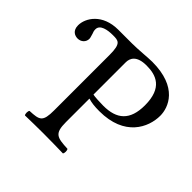

<svg xmlns="http://www.w3.org/2000/svg" viewBox="-164 -816 981 981"><g transform="rotate(45 327.0 -325.0)"><path d="M168 -645C53 -645 6 -568 6 -516C6 -477 32 -466 52 -466C76 -466 96 -483 96 -508C96 -517 91 -527 89 -537C85 -547 83 -553 83 -564C83 -598 130 -606 167 -606C207 -606 227 -606 227 -523V-122C227 -39 210 -34 140 -31C134 -25 134 -4 140 2C189 1 219 0 270 0C326 0 364 1 414 2C420 -4 420 -25 414 -31C336 -35 312 -39 312 -122V-292C334 -285 358 -282 393 -282C575 -282 630 -401 630 -486C630 -545 591 -652 406 -652C380 -652 309 -645 269 -645ZM312 -554C312 -583 327 -618 399 -618C468 -618 537 -595 537 -468C537 -360 485 -316 388 -316C363 -316 323 -318 312 -321Z"/></g></svg>

Font: Libertinus Math
Style: Regular
Weight: 400
Designer: Philipp H. Poll, Khaled Hosny
Foundry: Caleb Maclennan
Version: Version 7.050;RELEASE